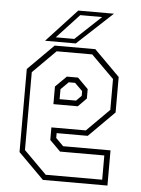

<svg xmlns="http://www.w3.org/2000/svg" viewBox="-51 -729 566 769"><g transform="rotate(5 232.0 -344.0)"><path d="M314 -540 417 -437V-294.5L314 -191.5H189V-172L219.5 -141.5H410V0H150.5L47.5 -103V-437L150.5 -540ZM303.5 -518H160.5L68.5 -426V-113L160 -21.5H387V-119H209L166 -162V-212.5H304.5L395 -303V-427ZM255 -420.5 297.5 -378V-340L264 -306H166V-377L210 -420.5ZM245 -398.5H219.5L189 -368V-328H255L276 -349V-368ZM110.5 -556 232.5 -688H376L234 -556ZM152 -573.5H226.5L330 -670.5H242Z"/></g></svg>

Font: Tourney Condensed ExtraLight
Style: Regular
Weight: 200
Width: 3
Designer: Tyler Finck
Foundry: Etcetera Type Co
Version: Version 1.010; ttfautohint (v1.8.3)